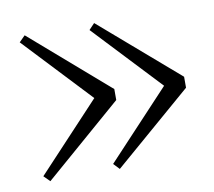

<svg xmlns="http://www.w3.org/2000/svg" viewBox="-57 -556 635 569"><g transform="rotate(-10 260.0 -271.5)"><path d="M260 -491 243 -473 432 -272 243 -70 260 -52 495 -255V-288ZM51 -491 33 -473 222 -272 33 -70 51 -52 285 -255V-288Z"/></g></svg>

Font: Noto Serif TC ExtraLight
Style: Regular
Weight: 200
Designer: Ryoko NISHIZUKA 西塚涼子 (kana & ideographs); Frank Grießhammer (Latin, Greek & Cyrillic); Wenlong ZHANG 张文龙 (bopomofo); San
Foundry: Adobe
Version: Version 2.001;hotconv 1.1.0;makeotfexe 2.6.0